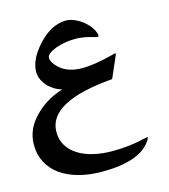

<svg xmlns="http://www.w3.org/2000/svg" viewBox="-112 -578 827 938"><g transform="rotate(-15 301.0 -109.5)"><path d="M543.5 175.3Q489.3 270.5 290 270.5Q224.1 270.5 170.7 255.9Q117.2 241.2 79.3 213.9Q41.5 186.5 20.8 147Q0 107.4 0 57.1Q0 -23.9 66.9 -88.4Q122.6 -143.1 203.6 -168Q182.6 -174.3 164.3 -185.8Q146 -197.3 132.3 -212.6Q118.7 -228 110.8 -246.1Q103 -264.2 103 -283.7Q103 -345.7 165.5 -414.6Q233.4 -488.8 308.1 -488.8Q324.7 -488.8 343.5 -481.9Q362.3 -475.1 379.9 -463.4Q397.5 -451.7 411.9 -436.3Q426.3 -420.9 434.6 -404.8Q443.4 -386.2 443.4 -377.9Q443.4 -371.1 436.5 -371.1Q435.5 -371.1 415 -376.5Q392.6 -383.3 369.1 -387.2Q345.7 -391.1 321.3 -390.1Q299.8 -390.1 275.1 -385.7Q250.5 -381.3 229.7 -373.8Q209 -366.2 195.1 -355.7Q181.2 -345.2 181.2 -334Q181.2 -310.5 211.9 -281.7Q253.4 -243.2 328.1 -243.2Q387.7 -243.2 485.8 -268.6Q496.6 -272 499 -271.5Q502 -271.5 502 -269.5Q502 -266.6 498 -258.3L452.6 -153.8Q122.6 -127 122.6 25.9Q122.6 64 139.9 93.5Q157.2 123 189.2 143.8Q221.2 164.6 265.9 175.5Q310.5 186.5 365.7 186.5Q452.1 186.5 531.2 167Q537.1 165.5 541 165Q544.9 164.6 546.4 164.6H547.9Q547.4 167 543.5 175.3Z"/></g></svg>

Font: XB Kayhan
Style: Bold
Weight: 700
Designer: Behnam
Foundry: Irmug
Version: Version 7.300 2009